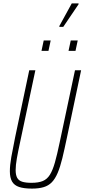

<svg xmlns="http://www.w3.org/2000/svg" viewBox="-20 -1101 497 1129"><path d="M168 8Q121 8 92.5 -1.5Q64 -11 51 -33.5Q38 -56 38 -94Q38 -129 46.5 -177.5Q55 -226 69 -294L152 -688H188L98 -264Q86 -209 79 -169Q72 -129 72 -101Q72 -72 81 -55.5Q90 -39 110.5 -32.5Q131 -26 165 -26Q206 -26 231.5 -36.5Q257 -47 273.5 -73.5Q290 -100 303 -146Q316 -192 331 -264L421 -688H457L374 -294Q359 -222 346.5 -170.5Q334 -119 319 -84Q304 -49 284.5 -29Q265 -9 236.5 -0.5Q208 8 168 8ZM383 -802 396 -863H437L424 -802ZM224 -802 237 -863H278L265 -802ZM329 -943V-948L402 -1081H442V-1076L352 -943Z"/></svg>

Font: Saira Condensed Thin
Style: Italic
Weight: 250
Width: 3
Italic angle: -12°
Designer: Hector Gatti with collaboration of the Omnibus-Type team
Foundry: Omnibus-Type
Version: Version 1.101